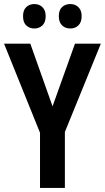

<svg xmlns="http://www.w3.org/2000/svg" viewBox="-20 -930 519 950"><path d="M240 -404 351 -714H479L301 -277V0H178V-273L0 -714H130ZM94 -850Q94 -880 110 -895Q126 -910 150 -910Q174 -910 190 -894.5Q206 -879 206 -850Q206 -820 190 -804.5Q174 -789 150 -789Q126 -789 110 -804Q94 -819 94 -850ZM271 -850Q271 -880 287 -895Q303 -910 328 -910Q352 -910 368 -894.5Q384 -879 384 -850Q384 -820 368 -804.5Q352 -789 328 -789Q303 -789 287 -804.5Q271 -820 271 -850Z"/></svg>

Font: Avrile Sans Condensed SemiBold
Style: Regular
Weight: 600
Width: 3
Designer: Monotype Design Team
Foundry: Monotype Imaging Inc.
Version: Version 2.001;September 10, 2019;FontCreator 11.5.0.2425 64-